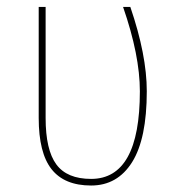

<svg xmlns="http://www.w3.org/2000/svg" viewBox="-20 -540 540 569"><path d="M415 -269.5Q415 -128.9 371.6 -59.6Q328.1 9.8 250 9.8Q170.9 9.8 132.8 -38.6Q94.7 -86.9 94.7 -190.4V-519.5H115.2V-190.4Q115.2 -95.7 147 -52.7Q178.7 -9.8 250 -9.8Q394.5 -9.8 394.5 -269.5Q394.5 -376 344.7 -519.5H366.2Q415 -377 415 -269.5Z"/></svg>

Font: Mgen+ 1m thin
Style: Regular
Weight: 100
Designer: [Source Han Sans]
Ryoko NISHIZUKA  (kana & ideographs); Paul D. Hunt (Latin, Greek & Cyrillic); Wenlong ZHANG  (bopomofo
Version: Version 1.059.20150602